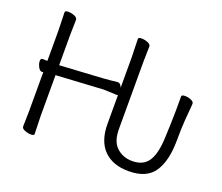

<svg xmlns="http://www.w3.org/2000/svg" viewBox="-119 -881 1242 1073"><g transform="rotate(20 502.0 -344.0)"><path d="M736 -43Q803 -43 832.5 -89.5Q862 -136 865 -232L868 -307Q870 -387 870 -396V-476Q870 -486 891 -486Q909 -486 926.5 -478.5Q944 -471 944 -460V-458Q944 -446 941 -419Q940 -410 936 -357.5Q932 -305 932 -238Q932 -117 888 -50Q844 17 736 17Q641 17 588.5 -36.5Q536 -90 536 -192V-362L530 -361L450 -364L176 -348H170V-105L173 1Q173 11 154.5 11Q136 11 117 3.5Q98 -4 98 -17L100 -106V-340Q97 -339 93 -339H92Q79 -339 69.5 -357.5Q60 -376 60 -392Q60 -408 71 -408H72L100 -407V-589L97 -695Q97 -705 116 -705Q135 -705 153.5 -697.5Q172 -690 172 -677L170 -588V-407H175L426 -422Q449 -424 473 -426Q497 -428 509 -430H512Q527 -430 536 -406V-589L533 -695Q533 -705 552 -705Q571 -705 589.5 -697.5Q608 -690 608 -677L606 -588V-194Q604 -115 642 -79Q680 -43 736 -43Z"/></g></svg>

Font: LXGW Bright GB
Style: Regular
Weight: 400
Designer: Christian Thalmann (Catharsis Fonts)
Foundry: LXGW / Christian Thalmann (Catharsis Fonts) / Fontworks Inc.
Version: Version 5.510